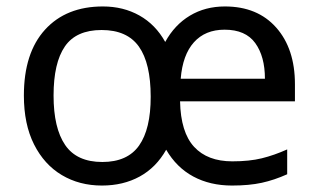

<svg xmlns="http://www.w3.org/2000/svg" viewBox="-20 -565 986 595"><path d="M677 -545Q778 -545 836 -479.5Q894 -414 894 -304V-251H538Q540 -155 581.5 -110Q623 -65 700 -65Q753 -65 791.5 -74.5Q830 -84 870 -102V-25Q830 -7 791 1.5Q752 10 699 10Q631 10 579 -18Q527 -46 495 -101Q464 -46 413 -18Q362 10 296 10Q226 10 171.5 -22.5Q117 -55 85.5 -117.5Q54 -180 54 -269Q54 -401 119.5 -473Q185 -545 299 -545Q362 -545 412 -517Q462 -489 492 -435Q521 -488 568.5 -516.5Q616 -545 677 -545ZM676 -473Q616 -473 581 -434Q546 -395 540 -321H801Q801 -390 771 -431.5Q741 -473 676 -473ZM295 -472Q216 -472 181 -421Q146 -370 146 -269Q146 -168 182 -115.5Q218 -63 297 -63Q375 -63 411 -114Q447 -165 447 -265Q447 -369 410.5 -420.5Q374 -472 295 -472Z"/></svg>

Font: Noto Sans Lepcha
Style: Regular
Weight: 400
Designer: Monotype Design Team
Foundry: Monotype Imaging Inc.
Version: Version 2.006; ttfautohint (v1.8.4.7-5d5b)